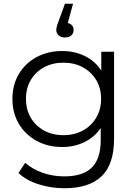

<svg xmlns="http://www.w3.org/2000/svg" viewBox="-20 -801 726 1020"><path d="M323 199Q251 199 185 178Q119 157 78 118L114 64Q151 97 205.5 116.5Q260 136 321 136Q421 136 468 89Q515 42 515 -55V-121Q482 -72 428.5 -46Q375 -20 310 -20Q235 -20 175 -52.5Q115 -85 80.5 -142.5Q46 -200 46 -276Q46 -351 80.5 -408.5Q115 -466 175 -498Q235 -530 310 -530Q376 -530 430.5 -503.5Q485 -477 518 -426V-526H586V-64Q586 72 519.5 135.5Q453 199 323 199ZM317 -83Q375 -83 420 -107.5Q465 -132 491 -175.5Q517 -219 517 -276Q517 -333 491 -376Q465 -419 420 -443.5Q375 -468 317 -468Q259 -468 214 -443.5Q169 -419 143.5 -376Q118 -333 118 -276Q118 -219 143.5 -175.5Q169 -132 214 -107.5Q259 -83 317 -83ZM325 -602Q303 -602 291 -614Q279 -626 279 -641Q279 -657 290 -685L325 -781H368L340 -679Q371 -671 371 -641Q371 -624 359 -613Q347 -602 325 -602Z"/></svg>

Font: Montserrat
Style: Regular
Weight: 400
Designer: Julieta Ulanovsky
Foundry: Julieta Ulanovsky
Version: Version 9.000; ttfautohint (v1.8.4.7-5d5b)